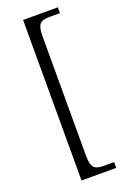

<svg xmlns="http://www.w3.org/2000/svg" viewBox="-168 -815 664 998"><g transform="rotate(-20 164.5 -316.0)"><path d="M100 128H292V96H236C189 96 166 86 166 17V-649C166 -718 189 -728 236 -728H292V-760H100Z"/></g></svg>

Font: Noto Serif Georgian Light
Style: Regular
Weight: 300
Designer: Monotype Design Team, Akaki Razmadze
Foundry: Google LLC
Version: Version 2.003